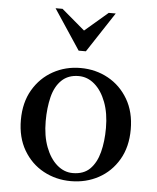

<svg xmlns="http://www.w3.org/2000/svg" viewBox="-52 -765 670 820"><g transform="rotate(5 282.5 -355.0)"><path d="M282 -475Q347 -475 400.5 -445.5Q454 -416 486 -361.5Q518 -307 518 -232Q518 -157 486 -102.5Q454 -48 400.5 -19Q347 10 282 10Q218 10 164.5 -19Q111 -48 79 -102.5Q47 -157 47 -232Q47 -307 79 -361.5Q111 -416 164.5 -445.5Q218 -475 282 -475ZM287 -25Q334 -25 361 -52Q388 -79 400 -125Q412 -171 412 -229Q412 -292 394 -339.5Q376 -387 345.5 -413.5Q315 -440 277 -440Q232 -440 204 -413Q176 -386 164.5 -339.5Q153 -293 153 -236Q153 -173 171 -125.5Q189 -78 219.5 -51.5Q250 -25 287 -25ZM267 -548 153 -720H183L316 -607H249L381 -720H411L298 -548Z"/></g></svg>

Font: Brygada 1918 Medium
Style: Regular
Weight: 500
Designer: Mateusz Machalski | Borys Kosmynka | Przemek Hoffer
Foundry: NIEPODLEGLA 2018
Version: Version 3.006